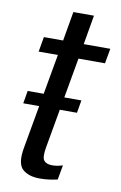

<svg xmlns="http://www.w3.org/2000/svg" viewBox="-84 -772 520 826"><g transform="rotate(10 176.0 -359.0)"><path d="M23.9 -300.3H258.6L268.1 -355.9H33.4ZM149.5 6Q188.9 6 226.9 -3.3L238.4 -67.1Q215.6 -59.2 191.9 -59.2Q167.1 -59.2 156.4 -72.6Q145.7 -85.9 153.4 -130.1L224.5 -530.9H340.3L352 -596.2H235.9L258.1 -724.3H168.1L145.9 -596.2H61.9L50.5 -530.9H134.5L59.8 -110.4Q47.9 -41.5 74.3 -17.7Q100.6 6 149.5 6Z"/></g></svg>

Font: Anybody Thin Condensed
Style: Italic
Weight: 100
Width: 3
Italic angle: -10°
Version: Version 1.113;gftools[0.9.25]